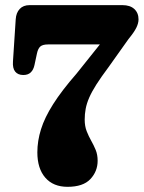

<svg xmlns="http://www.w3.org/2000/svg" viewBox="-20 -720 560 749"><path d="M375.6 -554.2 409.3 -546.7H168.2Q146.6 -546.7 137.4 -538.7Q128.3 -530.7 124.2 -511.6L114.5 -466.3Q110.6 -447.7 99.9 -437.5Q89.3 -427.3 70.7 -427.4Q49.8 -427.5 39.2 -440.7Q28.6 -453.8 30.6 -480.7L41.3 -644.8Q42.9 -670 56.8 -685Q70.7 -700 95.6 -700H457.3Q487.7 -700 504 -684.8Q520.4 -669.6 520.4 -644.3Q520.4 -629.5 511.9 -612Q503.4 -594.5 481.5 -567.9L403 -457.5Q374.4 -419.3 356.1 -390.6Q337.9 -361.9 327.9 -338.9Q318 -316 314.2 -295.4Q310.4 -274.9 310.4 -253.4Q310.4 -228 318.1 -208.3Q325.8 -188.7 335.6 -171.3Q345.5 -154 353.2 -135.3Q360.9 -116.7 360.9 -92.9Q360.9 -51.5 332.5 -21.3Q304.2 8.8 243.5 8.8Q187.9 8.8 156.8 -26.8Q125.7 -62.5 125.7 -125.7Q125.7 -170.4 140 -215.9Q154.2 -261.5 187.6 -314.1Q221 -366.8 278.5 -432.7Z"/></svg>

Font: Fraunces 144pt S100 Black
Style: Regular
Weight: 900
Version: Version 1.000